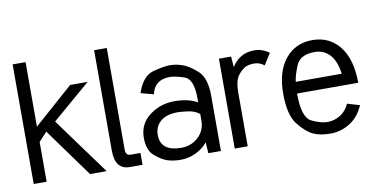

<svg xmlns="http://www.w3.org/2000/svg" viewBox="-62 -758 1833 934"><g transform="rotate(-10 854.0 -291.0)"><path d="M399.4 0H317.4L143.6 -240.2L103 -196.8V0H39.1V-590.8H103V-272L297.4 -443.8H383.8L194.3 -281.2Z M503.9 -87.9Q503.9 -58.6 528.3 -58.6H576.7V0H514.6Q441.4 0 441.4 -92.8V-589.8H503.9Z M781.7 -397.9Q706.1 -397.9 690.4 -328.1L627.4 -345.2Q654.3 -424.8 707 -439.5Q760.7 -454.1 791 -454.1Q821.3 -454.1 853.3 -443.1Q885.3 -432.1 924.6 -396.7Q963.9 -361.3 963.9 -272.9V0H901.9L897.9 -54.2Q876 -26.4 839.8 -9Q803.7 8.3 765.1 8.3Q726.6 8.3 698 -1.5Q669.4 -11.2 637.5 -39.1Q605.5 -66.9 605.5 -127.9Q605.5 -196.3 659.2 -237.1Q712.9 -277.8 782.2 -277.8Q851.6 -277.8 896 -252V-273.9Q896 -369.1 850.3 -383.5Q804.7 -397.9 781.7 -397.9ZM896 -162.1V-194.8Q873.5 -213.4 838.1 -217.8Q802.7 -222.2 789.6 -222.2Q733.4 -222.2 704.1 -196.8Q674.8 -171.4 674.8 -129.9Q674.8 -48.8 776.9 -48.8Q827.6 -48.8 861.8 -81.3Q896 -113.8 896 -162.1Z M1281.2 -429.2 1246.1 -373Q1222.7 -391.1 1197.3 -391.1Q1171.9 -391.1 1154.5 -383.3Q1137.2 -375.5 1116.7 -350.3Q1096.2 -325.2 1096.2 -264.2V0H1032.2V-443.8H1092.3L1096.2 -391.1Q1113.3 -418.9 1140.6 -436.3Q1168 -453.6 1207 -454.1Q1246.1 -454.6 1281.2 -429.2Z M1679.2 -210.9H1377Q1377 -92.8 1421.4 -70.8Q1465.8 -48.8 1499.5 -48.8Q1533.2 -48.8 1562.7 -66.9Q1592.3 -85 1607.9 -120.1L1668.9 -102.1Q1645.5 -46.9 1600.6 -18.8Q1555.7 9.3 1503.9 9.3Q1452.1 9.3 1418 -7.1Q1383.8 -23.4 1347.2 -69.8Q1310.5 -116.2 1310.5 -222.2Q1310.5 -331.1 1360.8 -392.6Q1411.1 -454.1 1494.6 -454.1Q1579.1 -454.1 1629.2 -390.4Q1679.2 -326.7 1679.2 -210.9ZM1607.9 -268.1Q1599.6 -332 1570.3 -363.5Q1541 -395 1496.1 -395Q1423.8 -395 1403.8 -346.4Q1383.8 -297.9 1380.9 -268.1Z"/></g></svg>

Font: Meera
Style: Regular
Weight: 400
Designer: Hussain KH and Suresh P for Swathanthra Malayalam Computing (SMC)
Version: Version 7.0.0+20221109